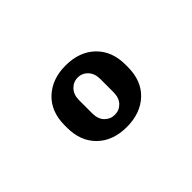

<svg xmlns="http://www.w3.org/2000/svg" viewBox="-54 -892 707 707"><g transform="rotate(-45 300.0 -538.0)"><path d="M299.5 -377.5Q228 -377.5 185 -419.2Q142 -461 142 -531.5V-543.5Q142 -615.5 186 -656.5Q230 -697.5 299.5 -697.5Q372 -697.5 415.2 -655.8Q458.5 -614 458.5 -543.5V-531.5Q458.5 -459.5 414.8 -418.5Q371 -377.5 299.5 -377.5ZM300.5 -440.5Q323.5 -440.5 339.5 -457Q355.5 -473.5 355.5 -503.5V-571.5Q355.5 -600.5 339.5 -617.5Q323.5 -634.5 300.5 -634.5Q277.5 -634.5 261.2 -617.5Q245 -600.5 245 -571.5V-503.5Q245 -473.5 261.2 -457Q277.5 -440.5 300.5 -440.5Z"/></g></svg>

Font: Chivo Mono Medium
Style: Regular
Weight: 500
Monospace: yes
Designer: Hector Gatti
Foundry: Omnibus-Type
Version: Version 1.008